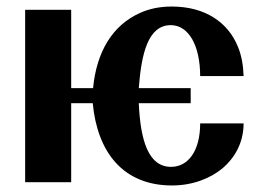

<svg xmlns="http://www.w3.org/2000/svg" viewBox="-20 -558 794 588"><path d="M57 0H198V-242H264C278 -93 356 10 507 10C572 10 626 -13 662 -43C697 -73 726 -119 726 -180H593C593 -94 555 -47 504 -47C433 -47 410 -131 405 -242H564V-288H405C413 -393 433 -481 503 -481C558 -481 593 -418 593 -325H726C725 -357 720 -387 709 -414C679 -489 609 -538 506 -538C469 -538 436 -531 408 -518C326 -481 276 -402 265 -288H198V-528H57Z"/></svg>

Font: Aerodynamic
Style: Regular
Weight: 500
Designer: Google
Version: Version 2.000980; 2014